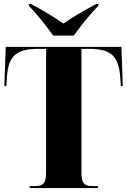

<svg xmlns="http://www.w3.org/2000/svg" viewBox="-20 -951 643 971"><path d="M249 -771H353C385 -816 438 -883 477 -921V-931H467C421 -907 346 -864 301 -832C256 -864 182 -907 136 -931H126V-921C165 -883 217 -816 249 -771ZM130 0H475V-10H446C408 -10 392 -23 392 -74V-704H428C541 -704 580 -669 588 -561L591 -516H601L594 -714H9L2 -516H12L15 -561C22 -669 62 -704 176 -704H213V-75C213 -24 197 -10 159 -10H130Z"/></svg>

Font: Noto Serif Display Condensed Black
Style: Regular
Weight: 900
Width: 3
Designer: Monotype Design Team
Foundry: Monotype Imaging Inc.
Version: Version 2.009